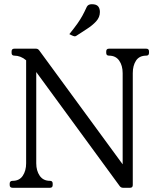

<svg xmlns="http://www.w3.org/2000/svg" viewBox="-20 -891 736 911"><path d="M674 -660Q687 -660 687 -647V-640Q687 -627 674 -627Q641 -627 625.5 -603.5Q610 -580 610 -544V-13Q610 0 597 0H564Q554 0 548 -8L128 -582L152 -610V-116Q152 -81 168.5 -57Q185 -33 217 -33Q230 -33 230 -20V-13Q230 0 217 0H40Q26 0 26 -13V-20Q26 -33 40 -33Q72 -33 88 -57Q104 -81 104 -116V-605Q78 -627 48 -627Q35 -627 35 -640V-647Q35 -660 48 -660H151Q160 -660 166 -652L604 -54H562V-544Q562 -580 545.5 -603.5Q529 -627 497 -627Q484 -627 484 -640V-647Q484 -660 497 -660ZM309 -729Q334 -760 348 -780Q362 -800 371.5 -817.5Q381 -835 392 -859Q396 -866 402 -868.5Q408 -871 416 -871Q437 -871 445.5 -861Q454 -851 454 -834Q454 -809 436 -789.5Q418 -770 392 -753.5Q366 -737 342 -721Q340 -720 337.5 -719Q335 -718 333 -719Q329 -719 319 -724Z"/></svg>

Font: Young Serif Light
Style: Regular
Weight: 300
Designer: Bastien Sozeau
Foundry: NBR — Bastien Sozeau
Version: Version 5.001